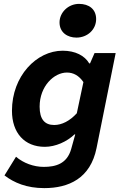

<svg xmlns="http://www.w3.org/2000/svg" viewBox="-20 -768 640 984"><path d="M206.8 196.1C331.7 196.1 443.5 146.6 474.8 -9.2L572.8 -496.1H464.6L441.4 -443H437.4C414 -482.7 366.4 -508.1 301 -508.1C166.8 -508.1 41.3 -377.9 41.3 -200.4C41.3 -87.3 105.1 -15.5 209.6 -15.5C264.4 -15.5 322.6 -41.8 361.6 -79.1H365.6L344.8 -4.3C323.4 72.2 264.2 87.3 204.2 87.3C153.1 87.3 99.7 67.9 62.1 35.3L3 131C52.1 168.6 116.7 196.1 206.8 196.1ZM257.8 -127.4C209.5 -127.4 183.1 -156.2 183.1 -221.4C183.1 -326.9 257.2 -396.2 322.9 -396.2C356.5 -396.2 384.8 -380.3 407.5 -347.3L373.6 -187.5C337.8 -148.3 297.1 -127.4 257.8 -127.4ZM371.7 -575.3C427.7 -575.3 472.7 -616.1 472.7 -670.3C472.7 -720.9 436 -748.1 385.1 -748.1C329.4 -748.1 285.1 -703.8 285.1 -653.1C285.1 -600.8 326.7 -575.3 371.7 -575.3Z"/></svg>

Font: Source Code Variable
Style: Italic
Weight: 400
Italic angle: -11°
Monospace: yes
Designer: Paul D. Hunt, Teo Tuominen
Foundry: Adobe Systems Incorporated
Version: Version 1.005;PS 1.0;hotconv 16.6.54;makeotf.lib2.5.65590